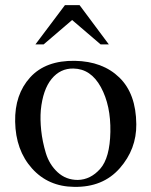

<svg xmlns="http://www.w3.org/2000/svg" viewBox="-20 -714 590 748"><path d="M511 -230Q512 -133 446.5 -58.5Q381 16 269 14Q168 13 104.5 -58Q41 -129 39 -240Q37 -346 97.5 -412.5Q158 -479 272 -477Q380 -475 445 -412Q510 -349 511 -230ZM410 -200Q412 -303 373 -374.5Q334 -446 266 -447Q215 -448 181 -406.5Q147 -365 139 -285Q136 -249 140.5 -206Q145 -163 158.5 -118Q172 -73 204.5 -43Q237 -13 283 -13Q333 -14 370.5 -56.5Q408 -99 410 -200ZM404 -541H372L261 -636L150 -541H118L233 -694H290Z"/></svg>

Font: GFS Artemisia
Style: Regular
Weight: 400
Designer: Takis Katsoulidis and George D. Matthiopoulos
Foundry: Takis Katsoulidis and George D. Matthiopoulos
Version: Version 1.0